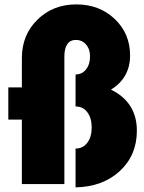

<svg xmlns="http://www.w3.org/2000/svg" viewBox="-20 -815 639 850"><path d="M16.8 -428.2H76.8V-558.2Q76.8 -660 145.5 -727.7Q214.1 -795.5 317.7 -795.5Q420 -795.5 488 -730.9Q555.9 -666.4 555.9 -569.5Q555.9 -470.5 471.4 -418.2Q585.9 -361.8 585.9 -236.4Q585.9 -127.7 510.7 -58Q435.5 11.8 315 14.5H314.5V-157.3H315Q346.8 -157.3 366.4 -183Q385.9 -208.6 385.9 -250.5Q385.9 -292.7 366.6 -318.2Q347.3 -343.6 315 -343.6H314.5V-485.5H315Q343.2 -485.5 360.9 -507.7Q378.6 -530 378.6 -565Q378.6 -597.3 361.1 -617.7Q343.6 -638.2 315.5 -638.2Q290.9 -638.2 278 -619.5Q265 -600.9 265 -565.5V0H76.8V-285.5H16.8Z"/></svg>

Font: Spartan MB Black
Style: Regular
Weight: 900
Designer: Matt Bailey, Mirko Velimirovic
Foundry: Matt Bailey
Version: Version 1.005